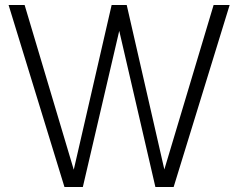

<svg xmlns="http://www.w3.org/2000/svg" viewBox="-20 -745 955 765"><path d="M831.1 -725.1H895L671.9 0H599.1L455.1 -622.1L310.1 0H236.8L14.2 -725.1H78.1L273.9 -68.8L424.8 -725.1H484.9L634.8 -69.8Z"/></svg>

Font: Stilu Light
Style: Regular
Weight: 300
Designer: Genilson Lima Santos
Foundry: Genilson Lima Santos
Version: Version 1.200;PS 001.200;hotconv 1.0.88;makeotf.lib2.5.64775